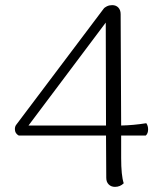

<svg xmlns="http://www.w3.org/2000/svg" viewBox="-20 -718 629 748"><path d="M557 -214Q557 -198 548 -190H452V-103Q452 -34 462 -4Q448 10 428 10Q413 10 403.5 0.5Q394 -9 394 -25L393 -190H53Q38 -198 38 -215Q38 -226 44 -233L383 -683Q387 -689 396.5 -693.5Q406 -698 417 -698Q432 -698 441 -688.5Q450 -679 450 -663L452 -229Q500 -230 550 -238Q557 -228 557 -214ZM393 -229 392 -630 91 -229Z"/></svg>

Font: Arima Madurai Light
Style: Regular
Weight: 300
Designer: Joana Correia and Natanael Gama
Foundry: NDISCOVER
Version: Version 1.019